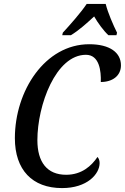

<svg xmlns="http://www.w3.org/2000/svg" viewBox="-20 -951 638 981"><path d="M301 -784 298 -771H342C382 -795 422 -831 461 -867C480 -834 509 -794 534 -771H575L578 -784C559 -822 531 -886 520 -931H423C393 -886 336 -822 301 -784ZM297 10C426 10 489 -62 489 -118C489 -132 484 -143 478 -149C448 -104 398 -58 318 -58C221 -58 171 -122 171 -235C171 -414 265 -671 419 -671C488 -671 497 -588 495 -532C555 -532 598 -564 598 -617C598 -682 542 -725 436 -725C210 -725 56 -487 56 -245C56 -83 145 10 297 10Z"/></svg>

Font: Noto Serif Condensed Medium
Style: Italic
Weight: 500
Width: 3
Italic angle: -12°
Designer: Monotype Design Team
Foundry: Monotype Imaging Inc.
Version: Version 2.013